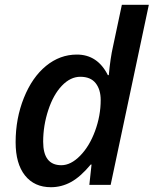

<svg xmlns="http://www.w3.org/2000/svg" viewBox="-20 -780 648 810"><path d="M304.2 -549.8Q391.6 -549.8 435.1 -462.9H439Q445.3 -534.2 457 -585L494.1 -759.8H607.9L446.8 0H356.9L366.2 -85.9H362.8Q319.8 -34.2 279.8 -12.2Q239.7 9.8 194.8 9.8Q125 9.8 85.4 -39.8Q45.9 -89.4 45.9 -180.2Q45.9 -280.3 80.8 -367.2Q115.7 -454.1 174.3 -502Q232.9 -549.8 304.2 -549.8ZM238.8 -83Q278.8 -83 318.1 -123Q357.4 -163.1 381.1 -227.5Q404.8 -292 404.8 -357.9Q404.8 -402.3 383.5 -429.2Q362.3 -456.1 318.8 -456.1Q277.3 -456.1 241.2 -418.5Q205.1 -380.9 183.6 -315.4Q162.1 -250 162.1 -182.1Q162.1 -83 238.8 -83Z"/></svg>

Font: f5497506088       
Style: Italic
Weight: 600
Italic angle: -12°
Foundry: Ascender Corporation
Version: Version 1.10